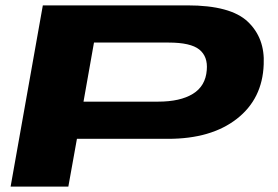

<svg xmlns="http://www.w3.org/2000/svg" viewBox="-20 -695 1034 715"><path d="M19.5 0 139.5 -675H678Q839 -675 903 -614Q967 -553 962 -455Q957.5 -327 862 -252.5Q766.5 -178 606 -178H266.5L234.5 0ZM291 -316.5H569Q651 -316.5 698.2 -345.5Q745.5 -374.5 750 -434Q754.5 -484.5 722.2 -510.5Q690 -536.5 608 -536.5H330Z"/></svg>

Font: Anybody UltraExpanded Regular
Style: Bold Italic
Weight: 700
Width: 9
Italic angle: -10°
Designer: Tyler Finck
Foundry: Etcetera Type Company
Version: Version 1.010; ttfautohint (v1.8.3) -l 8 -r 50 -G 200 -x 14 